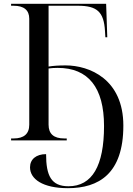

<svg xmlns="http://www.w3.org/2000/svg" viewBox="-20 -734 698 1004"><path d="M335 250C496 250 625 175 625 -77C625 -320 448 -392 323 -392C288 -392 258 -390 234 -386V-704H387C488 -704 523 -672 529 -572L531 -539H541L535 -714H38V-704H51C105 -704 133 -681 133 -636V-82C133 -34 105 -10 51 -10H38V0H329V-10H316C261 -10 234 -34 234 -82V-376C249 -378 265 -379 282 -379C442 -379 524 -276 524 -75C524 133 462 240 338 240C248 240 221 185 221 72C169 72 137 99 137 141C137 202 203 250 335 250Z"/></svg>

Font: Noto Serif Display
Style: Regular
Weight: 400
Designer: Monotype Design Team
Foundry: Monotype Imaging Inc.
Version: Version 2.009